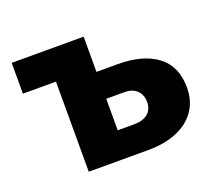

<svg xmlns="http://www.w3.org/2000/svg" viewBox="-92 -636 860 761"><g transform="rotate(-20 337.5 -255.0)"><path d="M162 0V-510H326V-115H394Q432.5 -115 453.2 -132.2Q474 -149.5 474 -181Q474 -211.5 455.2 -229.8Q436.5 -248 402 -248H309.5V-361.5H415.5Q521.5 -361.5 581.8 -316.2Q642 -271 642 -181Q642 -124.5 614 -84Q586 -43.5 534.5 -21.8Q483 0 413 0ZM22.5 -380V-510H326L162 -380Z"/></g></svg>

Font: Geologica Roman
Style: Bold
Weight: 700
Designer: Sindre Bremnes, Frode Helland
Foundry: Monokrom Skriftforlag AS
Version: Version 1.010;gftools[0.9.28]